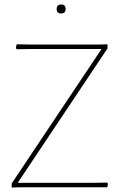

<svg xmlns="http://www.w3.org/2000/svg" viewBox="-20 -836 547 857"><path d="M59.1 -20H390.1L458 -21L461.9 -16.1L459 0H67.9L32.2 1V-17.1L433.1 -617.2H112.8L55.2 -616.2L50.8 -621.1L54.2 -638.2L119.1 -637.2H422.9L460 -638.2V-620.1ZM232.9 -795.9Q232.9 -815.9 252.9 -815.9Q272.9 -815.9 272.9 -795.9Q272.9 -775.9 252.9 -775.9Q232.9 -775.9 232.9 -795.9Z"/></svg>

Font: Datalegreya
Style: Dot
Weight: 700
Designer: Figs Lab
Foundry: Figs Lab
Version: Version 1.002;PS 001.002;hotconv 1.0.70;makeotf.lib2.5.58329